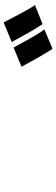

<svg xmlns="http://www.w3.org/2000/svg" viewBox="348 -1246 305 1040"><g transform="rotate(90 500.0 -726.5)"><path d="M111 -805 8 -764C37 -722 78 -639 102 -594L208 -638C187 -677 140 -764 111 -805ZM245 -859 140 -815C171 -774 214 -692 238 -648L342 -691C322 -729 274 -816 245 -859Z"/></g></svg>

Font: Noto Sans CJK KR Black
Style: Regular
Weight: 900
Designer: Ryoko NISHIZUKA (kana & ideographs); Paul D. Hunt (Latin, Greek & Cyrillic); Wenlong ZHANG (bopomofo); Sandoll Communica
Foundry: Adobe Systems Incorporated
Version: Version 1.004;PS 1.004;hotconv 1.0.82;makeotf.lib2.5.63406